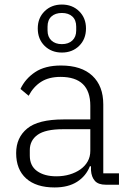

<svg xmlns="http://www.w3.org/2000/svg" viewBox="-20 -812 567 844"><path d="M445 0Q412 0 397 -17Q382 -34 380 -63V-81H375Q358 -38 319 -13Q280 12 220 12Q139 12 95 -27.5Q51 -67 51 -139Q51 -207 99.5 -247Q148 -287 259 -287H377V-347Q377 -474 246 -474Q195 -474 161 -452.5Q127 -431 106 -391L70 -421Q91 -466 134.5 -495Q178 -524 248 -524Q338 -524 386 -479Q434 -434 434 -353V-50H503V0ZM228 -37Q259 -37 286 -45Q313 -53 333.5 -67.5Q354 -82 365.5 -102.5Q377 -123 377 -149V-244H257Q180 -244 145.5 -219.5Q111 -195 111 -152V-128Q111 -83 143 -60Q175 -37 228 -37ZM252 -581Q206 -581 176 -610.5Q146 -640 146 -687Q146 -733 176 -762.5Q206 -792 252 -792Q298 -792 328 -762.5Q358 -733 358 -687Q358 -640 328 -610.5Q298 -581 252 -581ZM252 -618Q281 -618 298 -634Q315 -650 315 -678V-695Q315 -724 298 -739.5Q281 -755 252 -755Q223 -755 206 -739.5Q189 -724 189 -695V-678Q189 -650 206 -634Q223 -618 252 -618Z"/></svg>

Font: IBM Plex Sans Thai Looped Light
Style: Regular
Weight: 300
Designer: Mike Abbink, Paul van der Laan, Pieter van Rosmalen, Ben Mitchell, Mark Frömberg
Foundry: Bold Monday
Version: Version 1.1